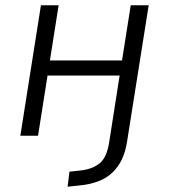

<svg xmlns="http://www.w3.org/2000/svg" viewBox="-20 -514 639 727"><path d="M236 193 243 136 289 131Q330 126 357 104.5Q384 83 393 27L433 -228H160L124 0H57L135 -494H202L169 -285H442L475 -494H543L461 23Q455 62 441 90.5Q427 119 405.5 139.5Q384 160 353.5 172Q323 184 283 188Z"/></svg>

Font: Nunito Sans 7pt SemiCondensed Light
Style: Italic
Weight: 300
Width: 4
Italic angle: -9°
Designer: Vernon Adams
Foundry: Vernon Adams
Version: Version 3.101;gftools[0.9.27]